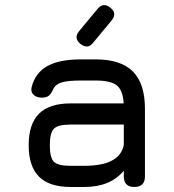

<svg xmlns="http://www.w3.org/2000/svg" viewBox="-20 -743 690 763"><path d="M260 0Q176 0 135 -41Q94 -82 94 -166Q94 -250 134.8 -291Q175.5 -332 260 -332H471.5Q468.5 -384.5 444 -403.8Q419.5 -423 360 -423H302Q252 -423 227.5 -416.2Q203 -409.5 193 -392Q184 -371 174.5 -363Q165 -355 146 -355Q125 -355 113 -366.8Q101 -378.5 106 -398Q121 -454.5 168.8 -480.8Q216.5 -507 302 -507H360Q460 -507 508 -459Q556 -411 556 -311V-42Q556 0 514 0Q472 0 472 -42V-64.5Q418.5 0 316 0ZM260 -84H316Q353 -84 385.5 -90.8Q418 -97.5 441.2 -115.5Q464.5 -133.5 472 -167V-248H260Q210.5 -248 194.2 -231.5Q178 -215 178 -166Q178 -116.5 194.2 -100.2Q210.5 -84 260 -84ZM299 -569Q328.5 -545.5 350 -573L423 -661Q447 -690 419 -712Q391 -735.5 368 -708L295 -620Q271.5 -592 299 -569Z"/></svg>

Font: Jura Light
Style: Bold
Weight: 700
Version: Version 5.104